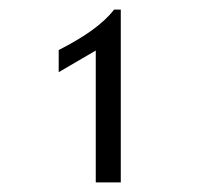

<svg xmlns="http://www.w3.org/2000/svg" viewBox="-20 -621 415 399"><path d="M231 -242V-601H217C194 -571 155 -544 102 -517V-471L179 -516V-242Z"/></svg>

Font: linja pona
Style: Regular
Weight: 400
Foundry: jan Same & David A Roberts
Version: Version 4.9